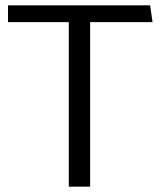

<svg xmlns="http://www.w3.org/2000/svg" viewBox="-20 -700 602 720"><path d="M543 -680H10V-617H238V0H318V-617H552Z"/></svg>

Font: Catamaran
Style: Regular
Weight: 400
Designer: Pria Ravichandran
Version: Version 2.000